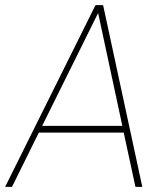

<svg xmlns="http://www.w3.org/2000/svg" viewBox="-42 -731 642 751"><path d="M487.8 0 441.9 -212.4H109.9L4.9 0H-22L331.5 -710.9H361.3L514.6 0ZM123 -238.8H436.5L341.8 -680.2Z"/></svg>

Font: Robert Sans Thin
Style: Italic
Weight: 100
Italic angle: -8°
Designer: Christian Robertson (extended by Adam Twardoch)
Foundry: Google
Version: Version 12.135;April 2, 2019;FontCreator 11.5.0.2425 64-bit;